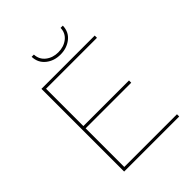

<svg xmlns="http://www.w3.org/2000/svg" viewBox="-241 -1013 1149 1149"><g transform="rotate(-45 334.0 -438.5)"><path d="M133 0V-700H584V-681H153V-19H599V0ZM148 -346V-365H539V-346ZM359 -764Q305 -764 267 -794.5Q229 -825 227 -877H246Q248 -834 280.5 -808.5Q313 -783 359 -783Q406 -783 438.5 -808.5Q471 -834 472 -877H491Q490 -825 451.5 -794.5Q413 -764 359 -764Z"/></g></svg>

Font: Montserrat Thin Thin
Style: Regular
Weight: 250
Version: Version 9.000